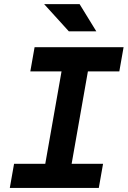

<svg xmlns="http://www.w3.org/2000/svg" viewBox="-20 -926 629 946"><path d="M182.1 0 304.2 -693.4H434.1L312 0ZM28.3 0 49.3 -119.1H487.8L466.8 0ZM129.4 -574.2 150.4 -693.4H588.9L567.9 -574.2ZM319.3 -771.5 197.3 -905.8H372.1L454.6 -771.5Z"/></svg>

Font: Cascadia Mono NF
Style: Italic
Weight: 400
Italic angle: -10°
Monospace: yes
Designer: Aaron Bell
Foundry: Saja Typeworks
Version: Version 2404.023